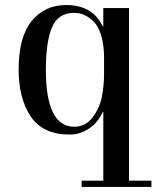

<svg xmlns="http://www.w3.org/2000/svg" viewBox="-20 -522 633 762"><path d="M390 195V-78H388Q368 -34 332 -11Q296 12 259 12Q151 13 102.5 -59Q54 -131 54 -245Q54 -376 106 -439Q158 -502 243 -502Q348 -502 388 -417H390V-490H492V195H581V220H304V195ZM393 -231V-292Q393 -344 381.5 -381.5Q370 -419 350.5 -437.5Q331 -456 312.5 -463.5Q294 -471 275 -471Q210 -471 186 -412.5Q162 -354 162 -245Q162 -19 275 -19Q319 -19 347 -55.5Q375 -92 384 -136.5Q393 -181 393 -231Z"/></svg>

Font: Justus
Style: Roman
Weight: 500
Version: Version 001.001